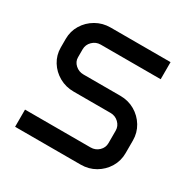

<svg xmlns="http://www.w3.org/2000/svg" viewBox="-155 -846 993 997"><g transform="rotate(30 341.5 -347.0)"><path d="M58.6 -526.4Q58.6 -572.8 81.8 -610.8Q105 -648.9 144.3 -671.6Q183.6 -694.3 231 -694.3H590.3V-591.8H231Q202.6 -591.8 182.1 -571.8Q161.6 -551.8 161.6 -523.4V-475.6Q161.6 -449.7 182.1 -431.2Q202.6 -412.6 231 -412.6H452.1Q500 -412.6 539.1 -389.9Q578.1 -367.2 601.3 -328.9Q624.5 -290.5 624.5 -244.1V-168.5Q624.5 -122.1 601.3 -83.7Q578.1 -45.4 539.1 -22.7Q500 0 452.1 0H59.1V-103H452.1Q481 -103 501.2 -122.3Q521.5 -141.6 521.5 -168.9V-243.7Q521.5 -271 501.2 -290.5Q481 -310.1 452.1 -310.1H231Q183.6 -310.1 144.3 -332.3Q105 -354.5 81.8 -392.1Q58.6 -429.7 58.6 -475.1Z"/></g></svg>

Font: Anta
Style: Regular
Weight: 400
Designer: Sergej Lebedev
Foundry: Sergej Lebedev
Version: Version 1.000; ttfautohint (v1.8.4.7-5d5b)